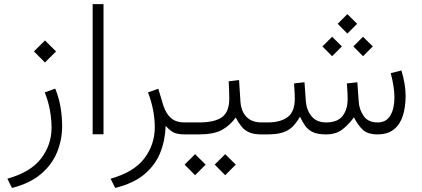

<svg xmlns="http://www.w3.org/2000/svg" viewBox="-20 -658 2068 940"><path d="M146 -406.2 200.2 -460 254.4 -406.2 200.2 -352.1ZM250.5 -224.1Q269 -178.7 276.6 -132.3Q284.2 -85.9 284.2 -40.5Q284.2 26.9 259 87.9Q233.9 148.9 179.7 194.6Q125.5 240.2 38.6 262.2L16.1 216.8Q129.9 185.1 181.2 117.9Q232.4 50.8 232.4 -32.7Q232.4 -73.2 224.6 -117.2Q216.8 -161.1 199.2 -205.6Z M433.6 -637.7H486.8V-0.5H433.6Z M791 -41.5Q788.6 29.8 764.2 90.3Q739.7 150.9 686.8 195.3Q633.8 239.7 543.9 262.2L521.5 216.8Q636.2 184.6 687 116.9Q737.8 49.3 737.8 -35.2Q737.8 -75.2 729.7 -118.2Q721.7 -161.1 704.6 -205.6L754.9 -223.6L780.3 -139.6Q794.4 -98.6 818.8 -78.6Q843.3 -58.6 881.8 -58.6H900.9V0H886.2Q843.3 0 824.5 -12.5Q805.7 -24.9 791 -41.5Z M1275.4 0H1260.7Q1222.2 0 1199.5 -10.3Q1176.8 -20.5 1162.1 -39.1Q1147.5 -57.6 1133.8 -82.5Q1106.4 -43.9 1066.7 -22Q1026.9 0 954.1 0H881.3V-58.6H955.1Q1029.8 -58.6 1065.9 -83.7Q1102.1 -108.9 1102.5 -174.3Q1102.5 -195.3 1101.6 -217.5Q1100.6 -239.7 1099.6 -259.8L1150.4 -266.1L1157.2 -160.6Q1160.6 -112.8 1186.8 -85.7Q1212.9 -58.6 1260.7 -58.6H1275.4ZM1031.2 147.9 1082.5 96.7 1134.3 147.9 1082.5 199.7ZM883.8 147.9 935.1 96.7 986.8 147.9 935.1 199.7Z M1633.3 -541.5 1680.7 -588.9 1728.5 -541.5 1680.7 -493.7ZM1710 -430.7 1757.3 -478 1805.2 -430.7 1757.3 -382.8ZM1558.6 -430.7 1606 -478 1653.8 -430.7 1606 -382.8ZM1828.6 -58.6Q1871.1 -58.6 1891.1 -92.5Q1911.1 -126.5 1911.1 -181.6Q1911.1 -230 1893.1 -299.8L1945.3 -313Q1955.1 -280.3 1960.4 -249.8Q1965.8 -219.2 1965.8 -189Q1965.8 -134.3 1952.4 -91.8Q1939 -49.3 1908.9 -24.9Q1878.9 -0.5 1829.1 0Q1779.8 0 1755.6 -23.2Q1731.4 -46.4 1712.9 -83.5Q1686.5 -47.4 1655.5 -23.7Q1624.5 0 1576.2 0Q1536.1 0 1512.7 -10.7Q1489.3 -21.5 1475.1 -40.8Q1460.9 -60.1 1448.7 -86.9Q1433.1 -59.6 1414.6 -40Q1396 -20.5 1366.7 -10.3Q1337.4 0 1289.6 0H1255.9V-58.6H1290.5Q1353 -58.6 1388.2 -84.7Q1423.3 -110.8 1423.3 -175.3Q1423.3 -186.5 1422.4 -205.3Q1421.4 -224.1 1419.4 -249.5L1470.7 -255.4L1477.5 -160.6Q1481 -118.2 1505.6 -88.4Q1530.3 -58.6 1577.1 -58.6Q1632.3 -58.6 1657.2 -90.3Q1682.1 -122.1 1682.1 -175.3Q1682.1 -186.5 1681.2 -205.1Q1680.2 -223.6 1678.2 -249.5L1729.5 -255.4L1736.3 -160.6Q1738.8 -120.6 1760.7 -89.6Q1782.7 -58.6 1828.6 -58.6Z"/></svg>

Font: Vazir Thin WOL
Style: Thin-WOL
Weight: 100
Designer: Saber Rastikerdar
Foundry: Saber Rastikerdar
Version: Version 30.0.0